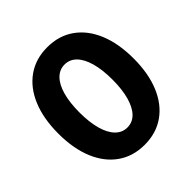

<svg xmlns="http://www.w3.org/2000/svg" viewBox="-196 -864 1024 1024"><g transform="rotate(-45 316.0 -352.0)"><path d="M315.8 16Q228.8 16 164.9 -28.9Q100.9 -73.8 66.5 -156.3Q32 -238.8 32 -352Q32 -465.2 66.5 -547.7Q100.9 -630.2 164.9 -675.1Q228.8 -720 315.8 -720Q403.1 -720 466.9 -675.1Q530.7 -630.2 565.2 -547.7Q599.6 -465.2 599.6 -352Q599.6 -238.8 565.2 -156.3Q530.7 -73.8 466.9 -28.9Q403.1 16 315.8 16ZM315.8 -114.6Q354.8 -114.6 382.6 -143Q410.3 -171.4 425.2 -224.8Q440.1 -278.3 440.1 -352Q440.1 -426.4 425.2 -479.5Q410.3 -532.6 382.6 -561Q354.8 -589.4 315.8 -589.4Q277.5 -589.4 249.4 -561Q221.3 -532.6 206.4 -479.5Q191.5 -426.4 191.5 -352Q191.5 -278.3 206.4 -224.8Q221.3 -171.4 249.4 -143Q277.5 -114.6 315.8 -114.6Z"/></g></svg>

Font: TikTok Sans Light
Style: Regular
Weight: 300
Version: Version 4.000